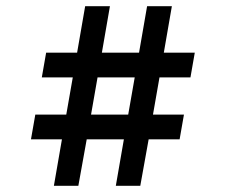

<svg xmlns="http://www.w3.org/2000/svg" viewBox="-20 -660 729 620"><path d="M335 -640 309 -490H429L455 -640H535L509 -490H609L595 -410H495L474 -290H574L560 -210H460L433 -60H354L380 -210H260L233 -60H154L180 -210H80L94 -290H194L215 -410H115L129 -490H229L255 -640ZM394 -290 415 -410H295L274 -290Z"/></svg>

Font: Skate blade
Style: Regular
Weight: 400
Italic angle: -7°
Designer: Valerio Brotto (Silverblur_type)
Version: Version 2.001